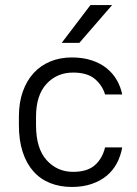

<svg xmlns="http://www.w3.org/2000/svg" viewBox="-20 -735 545 762"><path d="M265 7Q218 7 179 -8.5Q140 -24 112.5 -55Q85 -86 70 -132Q55 -178 55 -238V-272Q55 -328 70.5 -371.5Q86 -415 113.5 -445Q141 -475 179.5 -491Q218 -507 265 -507Q309 -507 344 -495.5Q379 -484 404 -463.5Q429 -443 444 -416.5Q459 -390 465 -360H397Q386 -397 356 -422Q326 -447 270 -447Q206 -447 164.5 -402Q123 -357 123 -272V-238Q123 -146 165 -99.5Q207 -53 270 -53Q326 -53 356 -79Q386 -105 397 -150H465Q459 -116 444 -87.5Q429 -59 404 -38Q379 -17 344 -5Q309 7 265 7ZM339 -715H425L295 -565H225Z"/></svg>

Font: PT Root UI
Style: Regular
Weight: 400
Designer: Vitaly Kuzmin
Foundry: ParaType Ltd.
Version: Version 2.001G